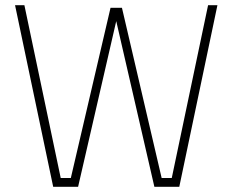

<svg xmlns="http://www.w3.org/2000/svg" viewBox="-20 -720 896 740"><path d="M185 0 38 -700H74L214 -34H253L406 -690H450L603 -34H642L782 -700H818L671 0H575L424 -656H432L281 0Z"/></svg>

Font: TitilliumWeb ExtraLight
Style: Regular
Weight: 400
Designer: Mohamed Gaber, Accademia di Belle Arti di Urbino and others
Foundry: Kief Type Foundry, Accademia di Belle Arti di Urbino and others
Version: Version 3.000; ttfautohint (v1.8.2)